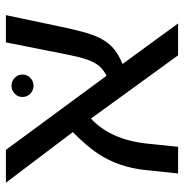

<svg xmlns="http://www.w3.org/2000/svg" viewBox="-6 -634 639 668"><g transform="rotate(90 314.0 -299.5)"><path d="M61 -599.1 202.1 -405.8C177.1 -395.7 157.1 -383.5 142.3 -369.1C127.5 -354.8 115.2 -336.1 105.5 -313C95.7 -289.9 85 -250.5 73.2 -194.8L32.2 0H127L166 -196.8C174.2 -238.4 181.2 -267.6 187.3 -284.2C193.3 -300.8 200.6 -314.2 209.2 -324.5C217.9 -334.7 229.2 -343.3 243.2 -350.1L501 0H615.2L439 -232.9C472.5 -266.1 497.3 -294.9 513.4 -319.3C529.5 -343.8 542.5 -370 552.2 -397.9C562 -425.9 568.5 -457.4 571.8 -492.2L583 -599.1H490.2L479 -490.2C469.9 -406.2 440.9 -341.5 392.1 -295.9L171.9 -599.1ZM238.8 -57.1C238.8 -46.7 242.7 -37.8 250.5 -30.5C258.3 -23.2 267.4 -19.5 277.8 -19.5C288.2 -19.5 297.4 -23.2 305.2 -30.5C313 -37.8 316.9 -46.7 316.9 -57.1C316.9 -68.5 313 -77.9 305.2 -85.2C297.4 -92.5 288.2 -96.2 277.8 -96.2C267.4 -96.2 258.3 -92.5 250.5 -85.2C242.7 -77.9 238.8 -68.5 238.8 -57.1Z"/></g></svg>

Font: Arimo
Style: Regular
Weight: 400
Designer: Steve Matteson
Foundry: Monotype Imaging Inc.
Version: Version 1.32